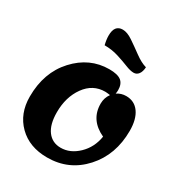

<svg xmlns="http://www.w3.org/2000/svg" viewBox="-235 -1162 1242 1338"><g transform="rotate(30 386.5 -493.0)"><path d="M573 -788Q546 -788 506.5 -804Q467 -820 414.5 -836.5Q362 -853 303 -853Q293 -893 293 -926Q293 -1011 359 -1011Q395 -1011 439.5 -981Q484 -951 535 -913.5Q586 -876 629 -864Q627 -828 612 -808Q597 -788 573 -788ZM346 25Q203 25 116.5 -60.5Q30 -146 30 -283Q30 -477 144 -601Q258 -725 416 -725Q483 -725 512 -702Q541 -679 541 -629Q541 -614 538 -600Q571 -622 611 -622Q678 -622 715.5 -569.5Q753 -517 753 -424Q753 -231 637 -103Q521 25 346 25ZM248 -283Q248 -185 287 -133Q326 -81 394 -81Q470 -81 533.5 -142Q597 -203 612 -296Q482 -356 482 -487Q482 -534 509 -571Q481 -575 469 -575Q370 -575 309 -490Q248 -405 248 -283Z"/></g></svg>

Font: Lemonada
Style: Bold
Weight: 700
Designer: Mohamed Gaber (Arabic), Eduardo Tunni (Latin)
Foundry: Kief Type Foundry
Version: Version 4.004